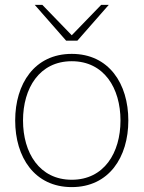

<svg xmlns="http://www.w3.org/2000/svg" viewBox="-20 -752 586 784"><path d="M273 12C425 12 504 -110 504 -260C504 -410 425 -532 273 -532C121 -532 42 -410 42 -260C42 -110 121 12 273 12ZM74 -260C74 -392 141 -502 273 -502C405 -502 472 -392 472 -260C472 -128 405 -18 273 -18C141 -18 74 -128 74 -260ZM122 -732 250 -586H296L424 -732H393L273 -608L153 -732Z"/></svg>

Font: Aspekta 100
Style: Regular
Weight: 100
Designer: Ivo Dolenc
Version: Version 2.000